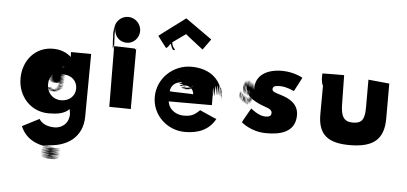

<svg xmlns="http://www.w3.org/2000/svg" viewBox="-59 -895 2566 1210"><g transform="rotate(5 1224.5 -289.5)"><path d="M100 -1C140 95 233 116 313 118C444 120 232 122 312 124C443 126 232 127 312 130C443 132 231 135 311 137C442 139 231 140 311 142C442 144 230 145 310 147C441 149 231 149 311 151C442 153 230 155 311 155C442 155 231 159 311 159C442 159 231 165 311 165C442 165 230 168 310 170C441 172 229 173 308 175C439 177 225 179 304 181C434 183 221 185 301 185C432 186 219 185 298 186C428 186 216 188 295 188C425 188 212 188 291 188C422 188 209 189 288 189C418 189 206 188 285 188C415 188 203 188 282 188C412 188 200 188 279 188C409 188 196 188 275 188C405 188 193 187 272 187C402 187 190 187 269 187C400 187 187 186 266 185C396 184 183 184 262 183C393 182 181 180 260 179C390 177 178 177 258 176C389 175 176 174 256 173C387 172 176 170 256 169C387 168 175 168 255 166C386 165 175 162 255 162C386 162 174 158 254 158C385 158 174 155 254 153C385 151 173 151 253 149C384 148 173 146 253 145C384 144 173 143 253 141C385 139 173 138 254 136C386 134 174 133 255 131C387 129 175 129 256 127C388 125 176 124 257 122C389 121 177 118 258 118C389 118 180 114 260 114C392 114 180 112 261 110C393 109 182 107 263 105C395 103 491 35 492 -95C493 -96 494 -492 495 -492L367 -493C368 -493 368 -458 370 -458H373C343 -487 303 -504 253 -504C140 -504 65 -413 65 -300C65 -187 147 -96 260 -96C314 -96 360 -103 390 -134C392 -133 394 -105 395 -104C395 -36 343 -11 306 -11C250 -11 220 -34 207 -56ZM241 -279C241 -334 281 -372 331 -373C381 -373 282 -373 332 -373C382 -374 283 -376 333 -377C383 -378 283 -380 332 -380C382 -380 281 -381 331 -381C381 -381 281 -384 331 -384C381 -384 281 -388 331 -388C381 -388 281 -392 331 -392C381 -392 281 -396 331 -396C380 -396 279 -399 326 -399C373 -399 272 -399 322 -397C371 -396 271 -392 321 -392C371 -392 271 -390 321 -390C370 -390 270 -392 319 -392C367 -393 265 -394 314 -395C362 -397 259 -397 307 -398C354 -399 251 -400 300 -400H293C342 -400 240 -400 289 -400H284C331 -400 230 -400 279 -400C328 -400 226 -400 274 -399C321 -398 219 -397 267 -395C315 -393 214 -392 263 -389C312 -387 210 -385 260 -383C309 -381 209 -380 259 -378C308 -376 207 -375 257 -374C306 -372 206 -371 256 -370C305 -368 205 -366 255 -365C304 -363 204 -362 254 -360C303 -358 203 -357 253 -355C302 -353 202 -352 252 -350C301 -348 202 -347 252 -345C301 -343 202 -342 252 -340C302 -338 202 -337 252 -335C302 -333 203 -331 253 -330C303 -329 203 -326 253 -326C303 -326 204 -322 254 -322C304 -322 204 -320 254 -320C304 -320 204 -319 254 -319C304 -319 204 -317 255 -315C305 -313 206 -312 257 -310C307 -308 208 -307 260 -305C311 -303 212 -301 264 -300C315 -299 216 -298 268 -297C319 -296 221 -295 273 -294C324 -294 226 -293 278 -293C329 -293 230 -293 282 -293C333 -293 235 -293 286 -293C337 -293 238 -292 289 -292C340 -292 241 -292 292 -292C343 -292 245 -292 296 -292C347 -292 248 -292 300 -292C351 -292 252 -293 304 -293C355 -293 257 -294 309 -295C360 -296 262 -297 314 -298C365 -299 265 -301 317 -301C367 -301 267 -300 317 -300C366 -300 267 -296 317 -294C366 -292 266 -289 316 -289C366 -289 266 -286 316 -286C366 -286 265 -283 315 -283C364 -283 265 -278 315 -278C365 -278 264 -274 314 -274C363 -274 264 -272 314 -271C363 -270 263 -269 313 -268C362 -267 261 -266 311 -265C360 -264 260 -263 309 -262C358 -261 256 -260 305 -259C353 -258 251 -256 300 -255C348 -254 247 -253 296 -253C346 -253 242 -250 292 -250C340 -250 239 -248 288 -247C337 -246 236 -246 286 -246C335 -246 234 -246 283 -246C331 -246 230 -246 279 -246C327 -246 226 -246 275 -246C323 -246 222 -247 271 -247C320 -247 220 -247 269 -248C317 -249 216 -251 265 -252C313 -253 212 -254 261 -255C309 -256 208 -256 257 -257C306 -258 205 -259 254 -259C304 -259 202 -260 252 -260C300 -260 200 -261 249 -261C297 -261 196 -260 246 -259C295 -258 194 -256 245 -255C295 -254 196 -253 247 -253C297 -253 199 -252 249 -252C300 -252 202 -250 253 -249C304 -248 204 -248 255 -247C306 -246 208 -246 259 -245C310 -244 211 -242 263 -241C315 -239 217 -238 269 -238C320 -238 222 -237 274 -237C325 -237 226 -237 278 -237C329 -237 231 -237 283 -237C334 -237 235 -237 287 -237C339 -237 242 -240 294 -240C344 -240 247 -242 297 -242C348 -242 249 -244 301 -245C352 -246 253 -247 305 -248C356 -249 258 -250 310 -251C362 -253 264 -255 315 -256C366 -257 268 -258 319 -260C370 -262 270 -263 321 -264C371 -265 271 -266 322 -268C372 -269 273 -271 323 -272C373 -273 274 -275 324 -277C374 -279 274 -281 324 -281C374 -281 275 -285 325 -285C375 -285 275 -287 325 -288C375 -289 276 -292 326 -294C376 -296 276 -297 326 -299C376 -301 276 -302 326 -304C376 -306 277 -307 327 -308C377 -309 277 -311 327 -312C377 -314 277 -315 327 -317C377 -319 277 -322 327 -322C377 -322 277 -323 327 -323C377 -323 277 -327 328 -327C378 -327 279 -332 329 -332C379 -332 280 -336 330 -338C380 -340 280 -341 330 -343C380 -345 281 -346 331 -348C381 -350 420 -316 420 -267C420 -219 383 -185 331 -185C277 -185 241 -226 241 -279Z M624 -588C624 -543 624 -628 624 -583C624 -538 625 -623 625 -577C626 -531 625 -617 625 -572C625 -528 626 -613 626 -568C626 -523 626 -610 626 -565V-561C626 -517 626 -603 626 -559C626 -514 625 -600 625 -555V-553C625 -508 626 -594 627 -550C628 -506 629 -593 630 -549C631 -505 632 -593 633 -550C634 -507 634 -595 634 -553V-555C634 -512 635 -600 635 -557C635 -515 635 -603 635 -561V-565C635 -523 635 -611 635 -569C635 -527 634 -615 634 -573C634 -529 634 -622 634 -578C634 -536 633 -626 633 -584V-597C633 -597 633 -644 633 -603C633 -603 633 -651 633 -609C633 -567 632 -656 632 -614C632 -566 631 -684 631 -637C631 -596 632 -685 632 -644C632 -603 632 -692 632 -650C632 -608 633 -696 633 -654C633 -612 634 -701 634 -659C634 -615 668 -582 712 -582C756 -582 791 -620 790 -664C789 -708 753 -745 708 -745C663 -745 627 -709 626 -665C625 -621 625 -706 625 -661V-660C625 -616 624 -701 624 -656C624 -610 623 -696 623 -651C623 -606 623 -691 623 -645C623 -599 622 -683 622 -637C622 -591 623 -676 623 -628C623 -580 623 -665 623 -619C623 -574 623 -658 623 -613C623 -568 624 -654 624 -608C624 -563 624 -648 624 -602ZM772 -545C774 -545 776 -548 776 -550C776 -551 776 -552 775 -553L774 -168C773 -169 639 -170 638 -170C637 -170 636 -555 635 -554C635 -554 767 -551 767 -550C767 -547 769 -545 772 -545Z M970 -590C970 -590 1083 -671 1081 -669C1079 -667 1193 -581 1192 -581L1241 -649C1240 -649 1073 -769 1073 -768C1073 -767 906 -644 907 -643C907 -642 960 -572 961 -572C966 -570 970 -576 973 -579C979 -586 982 -592 990 -601C992 -590 1001 -561 1013 -561C1016 -561 1020 -565 1017 -568C1008 -577 998 -593 998 -610C998 -612 997 -613 996 -614C988 -619 972 -594 970 -590ZM1281 -237V-259C1280 -397 1279 -259 1279 -268C1279 -406 1279 -270 1279 -278C1279 -416 1281 -279 1282 -287C1283 -425 1286 -288 1291 -297C1296 -436 1299 -298 1302 -304C1305 -440 1309 -299 1314 -303C1319 -437 1323 -296 1325 -300C1327 -434 1329 -292 1331 -295C1333 -427 1334 -284 1335 -288C1336 -421 1337 -278 1337 -282C1337 -415 1338 -273 1338 -275C1338 -407 1338 -267 1338 -267C1338 -402 1249 -467 1132 -467C1015 -467 919 -374 918 -260C916 -146 1011 -54 1126 -54C1210 -54 1278 -81 1317 -153C1312 -152 1213 -199 1210 -199C1175 -164 1154 -156 1108 -156C1072 -156 1017 -177 1008 -237ZM1009 -301C1011 -336 1038 -364 1084 -364C1132 -364 1053 -363 1102 -363C1144 -363 1063 -363 1111 -363C1153 -363 1071 -364 1122 -365C1166 -366 1084 -366 1132 -367C1173 -368 1092 -369 1140 -372C1182 -375 1098 -377 1144 -380C1183 -382 1099 -383 1145 -385C1184 -387 1099 -389 1144 -393C1183 -397 1098 -400 1143 -402C1182 -404 1096 -405 1141 -408C1179 -411 1092 -414 1135 -418C1171 -422 1084 -424 1127 -426C1163 -428 1073 -429 1113 -430C1146 -431 1097 -430 1097 -430C1132 -429 1042 -427 1082 -422C1115 -417 1027 -412 1071 -408C1109 -404 1023 -401 1068 -397C1107 -393 1022 -390 1068 -386C1107 -382 1022 -375 1069 -375C1106 -375 1020 -378 1064 -378C1103 -378 1015 -378 1061 -378C1098 -378 1013 -377 1057 -376C1095 -375 1010 -374 1056 -373C1095 -373 1010 -372 1057 -372C1096 -372 1014 -370 1060 -370C1099 -370 1015 -369 1061 -369C1102 -368 1019 -368 1066 -367C1106 -367 1023 -365 1071 -365C1111 -365 1026 -365 1072 -365C1111 -364 1027 -363 1073 -363C1113 -359 1030 -356 1078 -353C1119 -350 1036 -345 1085 -340C1127 -335 1046 -332 1093 -330C1134 -328 1050 -327 1098 -326C1139 -325 1056 -323 1104 -323C1145 -323 1062 -323 1110 -323H1116C1157 -323 1074 -323 1121 -323C1162 -323 1078 -324 1125 -324C1165 -324 1082 -325 1129 -325C1170 -325 1086 -326 1133 -326C1174 -326 1091 -327 1138 -327C1179 -328 1096 -329 1144 -331C1185 -333 1102 -338 1149 -338C1188 -338 1105 -341 1151 -341C1191 -341 1106 -343 1152 -344C1191 -345 1105 -346 1150 -347C1188 -348 1102 -348 1147 -348C1185 -348 1099 -346 1144 -346C1183 -346 1096 -343 1142 -343C1180 -343 1094 -339 1138 -338C1175 -337 1089 -336 1134 -336C1172 -336 1086 -335 1131 -335C1169 -335 1082 -334 1127 -334C1165 -334 1079 -333 1123 -333C1161 -333 1075 -332 1119 -332C1157 -332 1071 -332 1115 -332H1111C1148 -332 1062 -332 1106 -332C1144 -332 1057 -332 1102 -333C1140 -334 1054 -335 1099 -336C1137 -337 1050 -340 1093 -345C1129 -350 1154 -332 1158 -295C1157 -297 1010 -299 1009 -301Z M1707 -491C1606 -492 1539 -448 1538 -370C1537 -313 1535 -451 1535 -372C1535 -314 1533 -451 1533 -372C1533 -314 1532 -451 1531 -373C1530 -316 1528 -454 1526 -376C1524 -319 1523 -457 1522 -379C1521 -322 1519 -460 1517 -382C1515 -326 1513 -463 1511 -386C1508 -330 1507 -466 1505 -388C1503 -331 1502 -468 1500 -389C1498 -331 1497 -468 1495 -389C1493 -331 1492 -467 1490 -387C1488 -329 1486 -464 1485 -385C1484 -327 1483 -462 1481 -383C1479 -324 1478 -460 1476 -380C1474 -321 1473 -456 1471 -375C1469 -315 1467 -449 1467 -368C1467 -308 1467 -443 1467 -362C1467 -302 1467 -437 1468 -356C1469 -296 1469 -431 1470 -350C1471 -290 1473 -424 1474 -344C1475 -285 1477 -420 1479 -340C1481 -281 1484 -417 1486 -337C1488 -279 1489 -414 1491 -335C1493 -277 1495 -412 1496 -333C1497 -275 1498 -410 1500 -331C1502 -273 1504 -408 1505 -329C1506 -271 1509 -407 1509 -327C1509 -269 1512 -404 1512 -325C1512 -267 1516 -401 1516 -322C1516 -263 1519 -399 1521 -319C1522 -260 1523 -396 1525 -316C1526 -258 1527 -393 1527 -314C1527 -256 1527 -392 1527 -312C1527 -253 1526 -388 1526 -309C1526 -250 1525 -386 1524 -305C1523 -246 1522 -381 1520 -300C1518 -240 1517 -375 1516 -295C1515 -236 1514 -372 1513 -292C1512 -233 1511 -369 1510 -289C1509 -230 1508 -365 1506 -285C1505 -226 1504 -362 1503 -283C1502 -225 1502 -362 1500 -284C1498 -227 1495 -365 1493 -287C1491 -230 1489 -368 1487 -290C1485 -233 1484 -371 1482 -293C1480 -236 1478 -375 1477 -297C1476 -240 1475 -378 1473 -300C1472 -243 1470 -381 1469 -304C1468 -248 1466 -385 1464 -307C1463 -250 1462 -389 1461 -311C1460 -254 1459 -391 1459 -313C1459 -255 1457 -394 1457 -315C1457 -258 1456 -395 1455 -317C1454 -260 1452 -396 1451 -317C1450 -259 1449 -394 1449 -314C1449 -255 1450 -391 1450 -311C1450 -253 1451 -388 1451 -309C1451 -250 1453 -384 1455 -304C1456 -245 1457 -381 1459 -301C1460 -242 1461 -377 1463 -297C1465 -238 1466 -373 1467 -293C1469 -234 1470 -369 1472 -289C1474 -230 1475 -366 1477 -286C1479 -227 1481 -362 1483 -282C1485 -223 1487 -359 1489 -279C1491 -220 1494 -356 1496 -276C1499 -217 1501 -353 1504 -274C1507 -216 1509 -354 1512 -278C1514 -222 1516 -361 1517 -283C1518 -226 1519 -364 1520 -286C1521 -229 1522 -367 1523 -289C1524 -232 1525 -371 1527 -294C1529 -239 1531 -378 1532 -301C1533 -245 1533 -383 1534 -305C1535 -249 1536 -388 1536 -311C1537 -256 1536 -395 1535 -318C1534 -262 1533 -400 1530 -323C1528 -266 1526 -404 1526 -326C1526 -268 1522 -408 1522 -329C1522 -272 1519 -410 1518 -332C1517 -275 1516 -413 1514 -335C1512 -278 1511 -416 1509 -338C1507 -281 1506 -418 1504 -340C1502 -283 1501 -420 1499 -342C1497 -285 1496 -421 1494 -343C1492 -286 1491 -423 1489 -345C1487 -288 1486 -426 1484 -348C1482 -291 1482 -428 1481 -350C1480 -293 1480 -431 1479 -354C1478 -298 1477 -436 1477 -359C1476 -303 1476 -440 1476 -363V-366C1476 -309 1477 -448 1478 -370C1479 -314 1480 -451 1481 -373C1482 -316 1484 -453 1485 -375C1487 -318 1488 -455 1489 -377C1490 -320 1531 -294 1572 -274C1617 -252 1659 -250 1660 -222C1661 -197 1640 -195 1622 -195C1579 -195 1530 -238 1530 -238C1531 -238 1477 -147 1479 -146C1481 -145 1539 -92 1634 -91C1715 -90 1819 -106 1821 -218C1822 -296 1757 -324 1708 -339C1676 -349 1651 -354 1653 -373C1655 -390 1669 -394 1700 -394C1741 -394 1788 -370 1788 -370C1789 -370 1833 -457 1834 -458C1835 -459 1781 -490 1707 -491Z M2027 -405H2020C2008 -405 1997 -409 1989 -413C1974 -420 1972 -432 1968 -449C1968 -449 1967 -236 1967 -238C1967 -110 2031 -60 2175 -62C2319 -64 2383 -118 2383 -249V-470L2250 -483V-306C2250 -230 2231 -205 2175 -205C2120 -205 2099 -236 2098 -313C2097 -314 2096 -498 2095 -498C2094 -498 1960 -498 1959 -497C1956 -495 1957 -487 1957 -483V-470V-464C1957 -454 1960 -446 1961 -438C1966 -410 1987 -396 2020 -396H2028C2063 -400 2075 -420 2078 -457V-461C2078 -462 2079 -464 2079 -465V-483V-490C2079 -492 2080 -493 2079 -495C2072 -504 2070 -489 2070 -483V-465C2070 -464 2069 -463 2069 -462V-457C2069 -424 2054 -410 2027 -405Z"/></g></svg>

Font: Hussar Wojna
Style: 3
Weight: 400
Designer: Robert Jablonski
Foundry: Cannot Into Space Fonts
Version: Version 1.01